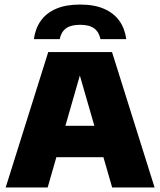

<svg xmlns="http://www.w3.org/2000/svg" viewBox="-20 -824 704 844"><path d="M5 0 192 -595H472.5L659.5 0H473L322.5 -521.5H339.5L189.5 0ZM164 -133 203.5 -271H459.5L499 -133ZM129 -652Q135 -698 159 -732.2Q183 -766.5 226 -785.2Q269 -804 332 -804Q395 -804 438 -785Q481 -766 505 -732Q529 -698 535 -652H421.5Q415.5 -683 394.2 -699Q373 -715 332 -715Q291 -715 269.8 -699Q248.5 -683 242.5 -652Z"/></svg>

Font: Encode Sans SC ExtraBold
Style: Regular
Weight: 800
Version: Version 3.002